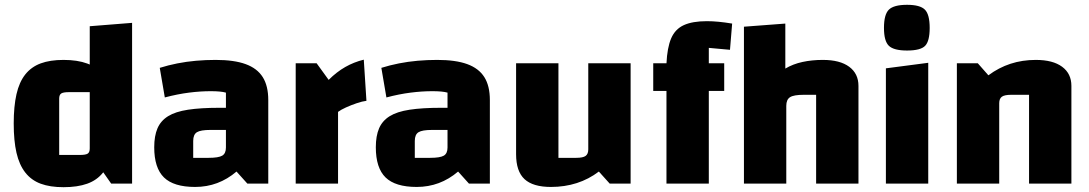

<svg xmlns="http://www.w3.org/2000/svg" viewBox="-20 -763 4527 798"><path d="M244 -514Q302 -514 342.5 -499Q383 -484 408 -453Q433 -422 444.5 -371.5Q456 -321 456 -250Q456 -178 444.5 -127.5Q433 -77 408 -45.5Q383 -14 342.5 0.5Q302 15 244 15Q188 15 149 0.5Q110 -14 85 -46Q60 -78 48.5 -128Q37 -178 37 -250Q37 -321 48.5 -371.5Q60 -422 85 -453.5Q110 -485 149 -499.5Q188 -514 244 -514ZM353 -380H266Q243 -380 234.5 -374.5Q226 -369 226 -353V-119H312Q336 -119 344.5 -124.5Q353 -130 353 -146ZM529 -668V0H442L353 -127V-654Z M791 14Q702 14 661.5 -25.5Q621 -65 621 -151Q621 -198 634.5 -229.5Q648 -261 678.5 -280Q709 -299 761.5 -307Q814 -315 892 -315H949V-223H855Q814 -223 798.5 -213.5Q783 -204 783 -177V-107H847Q888 -107 903.5 -116Q919 -125 919 -150V-378Q898 -384 856 -384Q813 -384 765.5 -378Q718 -372 665 -358L644 -481Q679 -492 717 -499.5Q755 -507 795 -510.5Q835 -514 876 -514Q953 -514 1001 -496.5Q1049 -479 1072 -442.5Q1095 -406 1095 -347V0H1008L963 -50Q888 14 791 14Z M1296 -500 1346 -431Q1379 -464 1415 -484.5Q1451 -505 1492 -515L1503 -344Q1486 -342 1462.5 -334Q1439 -326 1418 -316.5Q1397 -307 1385 -298V0H1209V-500Z M1712 14Q1623 14 1582.5 -25.5Q1542 -65 1542 -151Q1542 -198 1555.5 -229.5Q1569 -261 1599.5 -280Q1630 -299 1682.5 -307Q1735 -315 1813 -315H1870V-223H1776Q1735 -223 1719.5 -213.5Q1704 -204 1704 -177V-107H1768Q1809 -107 1824.5 -116Q1840 -125 1840 -150V-378Q1819 -384 1777 -384Q1734 -384 1686.5 -378Q1639 -372 1586 -358L1565 -481Q1600 -492 1638 -499.5Q1676 -507 1716 -510.5Q1756 -514 1797 -514Q1874 -514 1922 -496.5Q1970 -479 1993 -442.5Q2016 -406 2016 -347V0H1929L1884 -50Q1809 14 1712 14Z M2601 -500V0H2514L2469 -50Q2427 -18 2377 -2Q2327 14 2270 14Q2195 14 2160 -18.5Q2125 -51 2125 -122V-500H2301V-107H2375Q2403 -107 2414 -115Q2425 -123 2425 -142V-500Z M2926 0H2750V-499Q2753 -565 2769.5 -603.5Q2786 -642 2822 -658.5Q2858 -675 2918 -675Q2941 -675 2967 -672.5Q2993 -670 3023 -665L3014 -556L2926 -564ZM2990 -500V-385H2695V-500Z M3072 0V-652L3244 -665V-478Q3276 -497 3315.5 -505.5Q3355 -514 3400 -514Q3471 -514 3509.5 -485.5Q3548 -457 3548 -406V0H3372V-369H3321Q3279 -369 3263.5 -359Q3248 -349 3248 -323V0Z M3662 -479 3838 -502V0H3662ZM3750 -553Q3695 -553 3674.5 -572.5Q3654 -592 3654 -647Q3654 -703 3674.5 -723Q3695 -743 3750 -743Q3804 -743 3824 -723Q3844 -703 3844 -647Q3844 -592 3825 -572.5Q3806 -553 3750 -553Z M3957 0V-500H4044L4088 -450Q4131 -482 4180 -498Q4229 -514 4285 -514Q4356 -514 4394.5 -485.5Q4433 -457 4433 -406V0H4257V-369H4183Q4155 -369 4144 -361Q4133 -353 4133 -334V0Z"/></svg>

Font: Changa
Style: Bold
Weight: 700
Designer: Eduardo Rodriguez Tunni
Foundry: Eduardo Rodriguez Tunni
Version: Version 3.002; ttfautohint (v1.8.2)